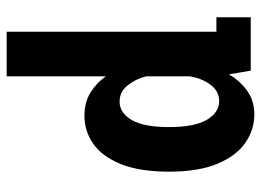

<svg xmlns="http://www.w3.org/2000/svg" viewBox="-126 -664 801 590"><g transform="rotate(-90 275.0 -369.5)"><path d="M218 11Q170.5 11 130.5 -16.8Q90.5 -44.5 66.2 -102.5Q42 -160.5 42 -251Q42 -341.5 65.2 -399Q88.5 -456.5 127.5 -483.8Q166.5 -511 214 -511Q255.5 -511 285.5 -492.2Q315.5 -473.5 335 -445V-750H472V-105.5H516.5V0H352.5L341 -67Q322 -34 291.2 -11.5Q260.5 11 218 11ZM179 -251Q179 -173.5 201.2 -135.2Q223.5 -97 259 -97Q289 -97 309 -123.5Q329 -150 335 -188V-321Q327 -353.5 307.2 -378.2Q287.5 -403 257 -403Q222.5 -403 200.8 -365.8Q179 -328.5 179 -251Z"/></g></svg>

Font: Trispace SemiCondensed SemiBold
Style: Regular
Weight: 600
Width: 4
Designer: Tyler Finck
Foundry: Etcetera Type Company
Version: Version 1.210; ttfautohint (v1.8.3)